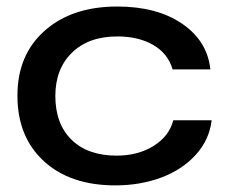

<svg xmlns="http://www.w3.org/2000/svg" viewBox="-20 -557 695 586"><path d="M332 8.8Q194.3 8.8 113.8 -65.2Q33.2 -139.2 33.2 -265.1Q33.2 -389.6 116.5 -463.4Q199.7 -537.1 337.9 -537.1Q459 -537.1 535.9 -484.6Q612.8 -432.1 622.1 -345.2H506.8Q492.7 -393.6 447.8 -419.7Q402.8 -445.8 337.9 -445.8Q250.5 -445.8 199.7 -396.2Q148.9 -346.7 148.9 -264.2Q148.9 -178.7 198.5 -130.4Q248 -82 335.9 -82Q401.4 -82 449 -111.8Q496.6 -141.6 508.8 -189.9H626Q619.1 -130.9 578.1 -85.2Q537.1 -39.6 472.9 -15.4Q408.7 8.8 332 8.8Z"/></svg>

Font: Lumene Sans Expanded Medium
Style: Regular
Weight: 500
Width: 7
Designer: Deni Anggara
Version: Version 1.003;Glyphs 3.1.2 (3151)